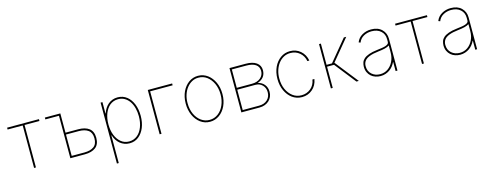

<svg xmlns="http://www.w3.org/2000/svg" viewBox="-24 -1316 5847 2283"><g transform="rotate(-15 2899.5 -174.5)"><path d="M268.5 0H245.7V-522.7H59.7V-545.5H451.7V-522.7H268.5Z M871.1 0H692.1V-522.7H524.5V-545.5H714.8V-308.2H871.1Q956 -308.2 1004.3 -271.7Q1052.9 -234.7 1052.9 -154.8Q1052.9 -73.5 1003.9 -36.9Q955.3 0 871.1 0ZM871.1 -22.7Q945.7 -22.7 987.6 -52.9Q1030.2 -83.1 1030.2 -154.8Q1030.2 -224.4 987.6 -255Q945.3 -285.5 871.1 -285.5H714.8V-22.7Z M1210.6 0ZM1233.3 204.5H1210.6V-545.5H1233.3V-406.2H1236.2Q1246.8 -438.6 1264 -465.7Q1281.2 -492.9 1304.7 -512.6Q1328.1 -532.3 1357.2 -543.1Q1386.4 -554 1420.8 -554Q1454.5 -554 1483 -543.9Q1511.4 -533.7 1534.4 -515.4Q1557.5 -497.2 1575.3 -471.8Q1593 -446.4 1605.5 -415.8Q1631 -351.9 1631 -271.3Q1631 -190.3 1604.8 -126.4Q1578.5 -62.9 1531.6 -25.9Q1484.7 11.4 1420.8 11.4Q1387.1 11.4 1357.8 0.5Q1328.5 -10.3 1305 -29.7Q1281.6 -49 1264 -76.2Q1246.4 -103.3 1236.2 -136.4H1233.3ZM1420.8 -11.4Q1451 -11.4 1476.4 -20.8Q1501.8 -30.2 1522.5 -47.1Q1543.3 -63.9 1559.1 -87.4Q1574.9 -110.8 1585.6 -138.8Q1608.3 -197.1 1608.3 -271.3Q1608.3 -324.9 1595.9 -372.3Q1583.5 -419.7 1559.5 -455.1Q1535.5 -490.4 1500.5 -510.8Q1465.6 -531.2 1420.8 -531.2Q1390.3 -531.2 1364.9 -521.8Q1339.5 -512.4 1318.9 -495.6Q1298.3 -478.7 1282.7 -455.3Q1267 -431.8 1256 -404.1Q1233.3 -345.5 1233.3 -271.3Q1233.3 -198.5 1255.7 -139.6Q1278.8 -80.6 1321.4 -45.8Q1363.3 -11.4 1420.8 -11.4Z M1814.3 0H1791.5V-545.5H2091.3V-522.7H1814.3Z M2184.7 0ZM2410.9 11.4Q2378.2 11.7 2348.5 2Q2318.9 -7.8 2293.9 -26.3Q2268.8 -44.7 2248.4 -70.7Q2228 -96.6 2214 -128Q2199.9 -159.4 2192.3 -195.8Q2184.7 -232.2 2185 -271.3Q2185 -313.6 2193.2 -350.7Q2201.3 -387.8 2215.9 -418.7Q2230.5 -449.6 2250.7 -474.4Q2271 -499.3 2295.5 -517Q2346.9 -554 2410.9 -554Q2444.6 -554 2474.1 -543.7Q2503.6 -533.4 2528.2 -515.1Q2552.9 -496.8 2572.8 -471.2Q2592.7 -445.7 2606.9 -415.5Q2636.7 -351.6 2636.7 -271.3Q2637.1 -230.1 2629.3 -193.2Q2621.4 -156.2 2606.7 -124.8Q2592 -93.4 2571.4 -68Q2550.8 -42.6 2525.4 -24.9Q2500 -7.1 2471.1 2.3Q2442.1 11.7 2410.9 11.4ZM2410.9 -11.4Q2440.3 -11 2467 -20.1Q2493.6 -29.1 2516.3 -46Q2539.1 -62.9 2557.2 -86.6Q2575.3 -110.4 2588.1 -139.6Q2600.9 -168.7 2607.6 -202.1Q2614.3 -235.4 2614 -271.3Q2614 -310 2606.7 -343.9Q2599.4 -377.8 2586.1 -406.4Q2572.8 -435 2554.5 -457.9Q2536.2 -480.8 2514.6 -497.2Q2468.8 -531.2 2410.9 -531.2Q2367.2 -532 2329.9 -511.7Q2292.6 -491.5 2265.3 -456.1Q2237.9 -420.8 2222.5 -373.2Q2207 -325.6 2207.7 -271.3Q2207.4 -233.7 2214.5 -199.6Q2221.6 -165.5 2234.7 -136.5Q2247.9 -107.6 2266.5 -84.2Q2285.2 -60.7 2307.7 -44.6Q2330.3 -28.4 2356.4 -19.7Q2382.5 -11 2410.9 -11.4Z M3021.7 0H2797.2V-545.5H2996.1Q3081.7 -545.5 3128.2 -512.1Q3175.1 -478.3 3175.1 -419Q3174.4 -321.7 3075.6 -288.4Q3127.5 -275.9 3155.9 -239.7Q3185 -203.8 3185 -150.6Q3185 -117.5 3172.9 -90Q3160.9 -62.5 3139.2 -42.4Q3117.5 -22.4 3087.5 -11.2Q3057.5 0 3021.7 0ZM3021.7 -22.7Q3085.6 -22.7 3123.6 -58.2Q3162.3 -93.8 3162.3 -152Q3162.3 -204.5 3128.6 -239Q3095.2 -273.4 3043 -273.4H2820V-22.7ZM3007.5 -296.2Q3072.4 -296.2 3112.2 -329.5Q3152.3 -363.3 3152.3 -416.2Q3152 -468.4 3112 -495.6Q3072.1 -522.7 2996.1 -522.7H2820V-296.2Z M3314.3 0ZM3543 11.4Q3508.5 11.4 3478.3 1.2Q3448.2 -8.9 3423.1 -27.2Q3398.1 -45.5 3378.2 -70.8Q3358.3 -96.2 3344.1 -126.8Q3314.3 -190.7 3314.3 -271.3Q3314.3 -312.9 3322.3 -349.8Q3330.3 -386.7 3344.8 -418Q3359.4 -449.2 3379.8 -474.1Q3400.2 -498.9 3425.1 -516.7Q3476.6 -554 3543 -554Q3617.5 -554 3670.5 -507.8Q3724.1 -461.3 3737.6 -386.4H3713.4Q3702.1 -450.6 3654.8 -490.8Q3607.2 -531.2 3543 -531.2Q3498.2 -532 3460.2 -511.9Q3422.2 -491.8 3394.9 -456.5Q3367.5 -421.2 3352.1 -373.6Q3336.6 -326 3337 -271.3Q3337 -196 3363.6 -138.1Q3389.9 -80.6 3436.1 -45.8Q3482.2 -11.4 3543 -11.4Q3608 -11.4 3656.6 -51.8Q3704.5 -92 3714.8 -159.1H3739Q3725.9 -80.3 3671.2 -34.4Q3617.2 11.4 3543 11.4Z M4243.3 0H4214.1L4008.2 -261.4H3922.2V0H3899.5V-545.5H3922.2V-284.1H3989L4204.9 -545.5H4234.7L4018.8 -284.1Z M4344.1 0ZM4510.3 11.4Q4478 11.4 4448 1.4Q4418 -8.5 4394.9 -28.4Q4371.8 -48.3 4358 -78.1Q4344.1 -108 4344.1 -147.7Q4344.8 -175.1 4353.2 -199.6Q4361.5 -224.1 4384.1 -243.8Q4406.6 -263.5 4446.6 -277.9Q4486.5 -292.3 4550.1 -299.7Q4577.8 -303.3 4604.2 -306.8Q4630.7 -310.4 4651.5 -316.8Q4672.2 -323.2 4684.5 -333.1Q4696.7 -343 4696.4 -359.4V-392Q4696.4 -455.3 4654.5 -492.9Q4612.2 -531.2 4541.5 -531.2Q4486.2 -531.2 4443.2 -506.7Q4399.5 -482.6 4381 -434.7L4359.7 -443.2Q4380.3 -496.4 4430 -525.2Q4479.4 -554 4541.5 -554Q4624.3 -554 4671.9 -507.5Q4719.1 -461.3 4719.1 -392V0H4696.4V-110.8H4693.5Q4681.1 -84.2 4663.2 -61.8Q4645.2 -39.4 4622 -23.3Q4598.7 -7.1 4570.7 2.1Q4542.6 11.4 4510.3 11.4ZM4510.3 -11.4Q4564.6 -11.4 4605.8 -39.8Q4647.4 -68.5 4671.5 -117.2Q4696.4 -166.5 4696.4 -233V-315.3Q4675.8 -300.4 4640.6 -291.9Q4605.5 -283.4 4558.6 -278.4Q4420.1 -263.1 4384.2 -208.8Q4366.8 -182.9 4366.8 -147.7Q4366.8 -85.9 4408 -48.7Q4449.6 -11.4 4510.3 -11.4Z M5044.4 0H5021.7V-522.7H4835.6V-545.5H5227.6V-522.7H5044.4Z M5324.6 0ZM5490.8 11.4Q5458.5 11.4 5428.4 1.4Q5398.4 -8.5 5375.4 -28.4Q5352.3 -48.3 5338.4 -78.1Q5324.6 -108 5324.6 -147.7Q5325.3 -175.1 5333.6 -199.6Q5342 -224.1 5364.5 -243.8Q5387.1 -263.5 5427 -277.9Q5467 -292.3 5530.5 -299.7Q5558.2 -303.3 5584.7 -306.8Q5611.2 -310.4 5631.9 -316.8Q5652.7 -323.2 5665 -333.1Q5677.2 -343 5676.8 -359.4V-392Q5676.8 -455.3 5634.9 -492.9Q5592.7 -531.2 5522 -531.2Q5466.6 -531.2 5423.7 -506.7Q5380 -482.6 5361.5 -434.7L5340.2 -443.2Q5360.8 -496.4 5410.5 -525.2Q5459.9 -554 5522 -554Q5604.8 -554 5652.3 -507.5Q5699.6 -461.3 5699.6 -392V0H5676.8V-110.8H5674Q5661.6 -84.2 5643.6 -61.8Q5625.7 -39.4 5602.5 -23.3Q5579.2 -7.1 5551.1 2.1Q5523.1 11.4 5490.8 11.4ZM5490.8 -11.4Q5545.1 -11.4 5586.3 -39.8Q5627.8 -68.5 5652 -117.2Q5676.8 -166.5 5676.8 -233V-315.3Q5656.2 -300.4 5621.1 -291.9Q5585.9 -283.4 5539.1 -278.4Q5400.6 -263.1 5364.7 -208.8Q5347.3 -182.9 5347.3 -147.7Q5347.3 -85.9 5388.5 -48.7Q5430 -11.4 5490.8 -11.4Z"/></g></svg>

Font: Linik Sans Thin
Style: Regular
Weight: 100
Designer: Fonts by Rasmus Andersson / Changes by Cristiano Sobral with parts from Marc Monis
Foundry: rsms
Version: Version 3.020; ttfautohint (v1.6)